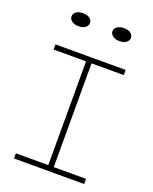

<svg xmlns="http://www.w3.org/2000/svg" viewBox="-164 -995 864 1085"><g transform="rotate(20 268.0 -452.5)"><path d="M252 -18V-671H285V-18ZM57 0V-31H479V0ZM57 -655V-686H479V-655ZM390 -827Q365 -827 349.5 -838.5Q334 -850 334 -866Q334 -883 349.5 -894Q365 -905 390 -905Q416 -905 430.5 -894Q445 -883 445 -866Q445 -850 430.5 -838.5Q416 -827 390 -827ZM143 -827Q118 -827 103 -838.5Q88 -850 88 -866Q88 -883 103 -894Q118 -905 143 -905Q170 -905 184.5 -894Q199 -883 199 -866Q199 -850 184.5 -838.5Q170 -827 143 -827Z"/></g></svg>

Font: BioRhyme SemiExpanded ExtraLight
Style: Regular
Weight: 250
Width: 6
Designer: Aoife Mooney
Foundry: Aoife Mooney Type
Version: Version 1.600;gftools[0.9.33]